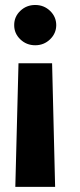

<svg xmlns="http://www.w3.org/2000/svg" viewBox="-20 -565 321 767"><path d="M200.2 181.4H41.2L53.9 -312.3H188.1ZM120.7 -545.1Q155.5 -545.1 180 -521.6Q204.5 -498.1 204.7 -464.6Q204.5 -431.6 180 -407.9Q155.5 -384.2 120.7 -384.2Q85.7 -384.2 61.1 -407.9Q36.5 -431.6 36.7 -464.6Q36.5 -498.1 61.1 -521.6Q85.7 -545.1 120.7 -545.1Z"/></svg>

Font: Inter Display V
Style: Regular
Weight: 400
Designer: Rasmus Andersson
Foundry: rsms
Version: Version 3.015;git-src